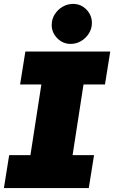

<svg xmlns="http://www.w3.org/2000/svg" viewBox="-29 -964 585 984"><path d="M-9 0 18 -169H127L183 -531H74L101 -700H536L509 -531H399L343 -169H453L426 0ZM333 -739Q293 -739 264.5 -768Q236 -797 236 -836Q236 -866 251.5 -890.5Q267 -915 292 -929.5Q317 -944 345 -944Q386 -944 414 -915Q442 -886 442 -846Q442 -817 426.5 -792.5Q411 -768 386.5 -753.5Q362 -739 333 -739Z"/></svg>

Font: MuseoModerno Black
Style: Italic
Weight: 900
Italic angle: -9°
Designer: Pablo Cosgaya, Héctor Gatti, Marcela Romero, and the Authors of The MuseoModerno Project.
Foundry: Omnibus-Type Team
Version: Version 1.003